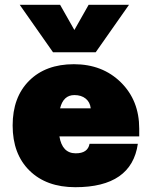

<svg xmlns="http://www.w3.org/2000/svg" viewBox="-20 -780 639 808"><path d="M382.8 -560.1H203.1L63 -759.8H232.9L293 -653.8L353 -759.8H522.9ZM33.2 -252Q33.2 -371.1 102.8 -440.4Q172.4 -509.8 291 -509.8Q411.1 -509.8 488.5 -433.6Q565.9 -357.4 565.9 -238.8V-206.1H230Q241.7 -134.8 298.8 -134.8Q349.6 -134.8 356.9 -174.8H560.1Q533.7 7.8 296.9 7.8Q175.3 7.8 104.2 -62Q33.2 -131.8 33.2 -252ZM293 -379.9Q246.6 -379.9 232.9 -324.2H361.8Q358.9 -350.1 340.6 -365Q322.3 -379.9 293 -379.9Z"/></svg>

Font: Overused Grotesk Black
Style: Regular
Weight: 900
Version: Version 0.002